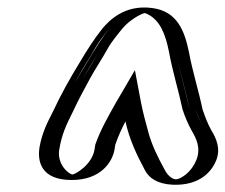

<svg xmlns="http://www.w3.org/2000/svg" viewBox="-20 -739 620 528"><path d="M275 -328C267 -283 222 -244 177 -244C132 -244 100 -283 108 -328C116 -371 127 -397 145 -433C162 -469 176 -493 194 -526C210 -555 226 -578 242 -607C252 -625 271 -649 284 -665C312 -698 365 -735 413 -711C456 -689 470 -648 480 -597C489 -547 507 -490 517 -441C524 -420 532 -402 541 -385C555 -362 568 -334 554 -298C539 -257 493 -222 445 -232C423 -236 407 -249 398 -268C380 -301 362 -336 352 -376C346 -402 339 -424 333 -454C314 -421 291 -380 277 -340ZM260 -328 262 -341C277 -383 300 -426 320 -460L341 -496L348 -459C354 -430 360 -408 367 -382C377 -344 394 -309 412 -276C420 -259 432 -251 450 -247C490 -239 527 -266 540 -300C551 -329 541 -353 527 -376C517 -394 509 -413 502 -435C492 -483 474 -541 465 -592C455 -642 443 -677 405 -697C367 -717 321 -687 295 -657C271 -628 251 -596 233 -564C225 -550 215 -535 207 -521C189 -488 176 -464 159 -429C141 -392 130 -369 123 -328C116 -291 142 -259 179 -259C216 -259 253 -291 260 -328ZM260 -328C253 -291 216 -259 179 -259C142 -259 116 -291 123 -328C130 -369 141 -392 159 -429C176 -464 189 -488 207 -521C234 -567 261 -615 295 -657C321 -687 367 -717 405 -697C443 -677 455 -642 465 -592C474 -541 493 -483 502 -435C509 -413 517 -394 527 -376C541 -353 551 -329 540 -300C527 -266 490 -239 450 -247C432 -251 420 -259 412 -276C394 -309 377 -344 367 -382C360 -408 354 -430 348 -459L341 -496L320 -460C300 -426 277 -383 262 -341ZM275 -328 277 -340C291 -381 314 -420 333 -454C339 -424 346 -402 352 -376C362 -336 380 -301 398 -268C407 -249 423 -236 445 -232C493 -222 539 -257 554 -298C568 -334 555 -362 541 -385C531 -404 523 -421 517 -441C507 -490 489 -547 480 -597C470 -648 456 -689 413 -711C365 -735 312 -698 284 -665C259 -634 240 -602 221 -570C194 -526 168 -483 145 -433C127 -397 116 -371 108 -328C100 -283 132 -244 177 -244C222 -244 267 -283 275 -328ZM240 -328C233 -286 188 -260 179 -259C170 -260 136 -286 143 -328C150 -370 162 -395 180 -431C197 -467 210 -491 228 -524C244 -553 260 -576 276 -605C285 -622 304 -645 317 -661C336 -684 369 -702 378 -703C379 -703 382 -702 386 -700C420 -683 435 -646 445 -595C454 -545 472 -486 482 -438C489 -417 497 -398 507 -380C520 -358 533 -332 520 -299C514 -284 504 -270 492 -260C472 -244 463 -246 462 -246C455 -247 442 -254 433 -272C415 -305 397 -340 387 -379C380 -405 374 -426 368 -456L351 -546L299 -457C280 -423 256 -382 242 -341ZM295 -328 297 -341C305 -364 314 -384 325 -405C336 -355 356 -313 378 -272C389 -250 412 -233 455 -231C533 -228 564 -271 575 -299C587 -331 575 -358 561 -381C551 -399 544 -418 537 -438C527 -487 509 -544 500 -594C488 -652 469 -708 398 -717C322 -727 280 -682 262 -661C238 -631 218 -599 199 -567C172 -523 148 -480 125 -431C108 -398 96 -373 89 -336C82 -296 92 -244 177 -244C257 -244 289 -293 295 -328Z"/></svg>

Font: Blanket
Style: Black
Weight: 900
Foundry: Cannot Into Space Fonts
Version: Version 0.9